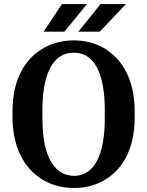

<svg xmlns="http://www.w3.org/2000/svg" viewBox="-20 -921 730 951"><path d="M42 -339C42 -230 75 -142 127 -84C175 -30 249 10 346 10C391 10 431 2 468 -14C581 -64 647 -175 647 -339V-371C647 -481 615 -568 563 -627C515 -681 443 -721 345 -721C300 -721 259 -712 222 -696C109 -646 42 -534 42 -371ZM190 -335V-376C190 -533 231 -660 345 -660C460 -660 499 -533 499 -376V-335C499 -179 460 -50 346 -50C321 -50 299 -57 280 -69C215 -111 190 -211 190 -335ZM196 -764H299L411 -901H287ZM368 -764H474L604 -901H478Z"/></svg>

Font: Aerodynamic
Style: Regular
Weight: 500
Designer: Google
Version: Version 2.000980; 2014